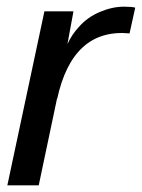

<svg xmlns="http://www.w3.org/2000/svg" viewBox="-20 -555 425 575"><path d="M351 -535Q376 -535 385 -532L368 -455Q197 -471 151 -258V-261L96 0H2L113 -521H200L182 -423Q196 -453 216 -474Q241 -503 278.5 -519Q316 -535 351 -535Z"/></svg>

Font: Nacelle
Style: Italic
Weight: 400
Italic angle: -12°
Designer: Sora Sagano
Foundry: Sora Sagano
Version: Version 1.000;FEAKit 1.0